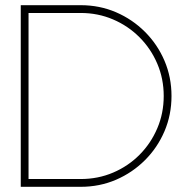

<svg xmlns="http://www.w3.org/2000/svg" viewBox="-20 -720 711 740"><path d="M60 0V-700H291Q364 -700 427.2 -672.8Q490.5 -645.5 538.8 -597.2Q587 -549 614 -485.8Q641 -422.5 641 -350Q641 -277.5 614 -214.2Q587 -151 538.8 -102.8Q490.5 -54.5 427.2 -27.2Q364 0 291 0ZM90 -30H291Q358 -30 416 -54.8Q474 -79.5 517.8 -123.5Q561.5 -167.5 586.2 -225.5Q611 -283.5 611 -350Q611 -416.5 586.2 -474.5Q561.5 -532.5 517.5 -576.5Q473.5 -620.5 415.5 -645.2Q357.5 -670 291 -670H90Z"/></svg>

Font: Urbanist Thin
Style: Regular
Weight: 100
Designer: Corey Hu
Foundry: Corey Hu
Version: Version 1.330; ttfautohint (v1.8.4.7-5d5b)